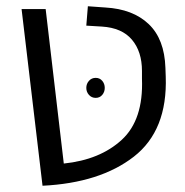

<svg xmlns="http://www.w3.org/2000/svg" viewBox="-20 -584 593 614"><path d="M49 -555H126L184 -61Q300 -73 369.5 -137Q439 -201 434 -332V-357Q434 -419 402 -457Q370 -495 306 -499L256 -502L261 -564L317 -560Q405 -555 455.5 -507Q506 -459 509 -367L510 -339Q516 -167 408 -83Q300 1 116 10ZM315 -303Q315 -290 307 -280.5Q299 -271 286 -271Q273 -271 264.5 -280.5Q256 -290 256 -303Q256 -316 264.5 -325.5Q273 -335 286 -335Q299 -335 307 -325.5Q315 -316 315 -303Z"/></svg>

Font: Assistant-zap
Style: zap
Weight: 400
Designer: Hebrew By Ben Nathan, Latin by Paul Hunt
Version: Version 2.001